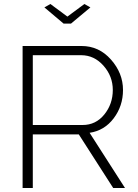

<svg xmlns="http://www.w3.org/2000/svg" viewBox="-20 -940 689 960"><path d="M202 -903 232 -920 317 -857 402 -920 432 -903 335 -822H298ZM144 0H93V-710H388Q475 -710 535 -642Q595 -574 595 -490Q595 -410 548.5 -348.5Q502 -287 428 -276L605 0H546L374 -268H144ZM144 -664V-315H393Q459 -315 501.5 -367.5Q544 -420 544 -490Q544 -559 497.5 -611.5Q451 -664 386 -664Z"/></svg>

Font: Raleway
Style: Light
Weight: 300
Designer: Matt McInerney, Pablo Impallari, Rodrigo Fuenzalida
Foundry: Matt McInerney, Pablo Impallari, Rodrigo Fuenzalida
Version: Version 3.000